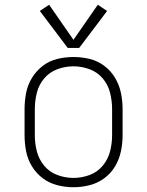

<svg xmlns="http://www.w3.org/2000/svg" viewBox="-20 -777 616 805"><path d="M288 8Q322 8 355.5 -0.5Q389 -9 417 -29.5Q445 -50 462.5 -79.5Q480 -109 487 -142.5Q494 -176 494 -210V-320Q494 -354 487 -387.5Q480 -421 462.5 -450.5Q445 -480 417 -501Q389 -522 355.5 -530Q322 -538 288 -538Q254 -538 220.5 -530Q187 -522 159.5 -501Q132 -480 114 -450.5Q96 -421 89.5 -387.5Q83 -354 83 -320V-210Q83 -176 89.5 -142.5Q96 -109 114 -79.5Q132 -50 159.5 -29.5Q187 -9 220.5 -0.5Q254 8 288 8ZM288 -31Q254 -31 221 -43Q188 -55 165.5 -82Q143 -109 134.5 -142.5Q126 -176 126 -210V-320Q126 -354 134.5 -388Q143 -422 165.5 -448.5Q188 -475 221 -487Q254 -499 288 -499Q322 -499 355 -487Q388 -475 410.5 -448.5Q433 -422 441.5 -388Q450 -354 450 -320V-210Q450 -176 441.5 -142.5Q433 -109 410.5 -82Q388 -55 355 -43Q322 -31 288 -31ZM264 -576H312L429 -731L390 -757L288 -610L186 -757L147 -731Z"/></svg>

Font: Iosevka Sparkle Extralight
Style: Regular
Weight: 200
Designer: Belleve Invis
Foundry: Belleve Invis
Version: Version 4.5.0; ttfautohint (v1.8.3)